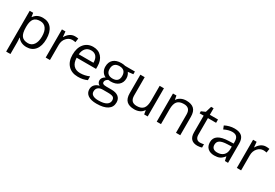

<svg xmlns="http://www.w3.org/2000/svg" viewBox="60 -1790 4535 3161"><g transform="rotate(30 2327.5 -209.5)"><path d="M335 9.8Q282.7 9.8 239.5 -9.5Q196.3 -28.8 167 -68.8H161.1Q167 -22 167 20V240.2H85.9V-535.2H151.9L163.1 -461.9H167Q198.2 -505.9 239.7 -525.4Q281.2 -544.9 335 -544.9Q441.4 -544.9 499.3 -472.2Q557.1 -399.4 557.1 -268.1Q557.1 -136.2 498.3 -63.2Q439.5 9.8 335 9.8ZM323.2 -476.1Q241.2 -476.1 204.6 -430.7Q168 -385.3 167 -286.1V-268.1Q167 -155.3 204.6 -106.7Q242.2 -58.1 325.2 -58.1Q394.5 -58.1 433.8 -114.3Q473.1 -170.4 473.1 -269Q473.1 -369.1 433.8 -422.6Q394.5 -476.1 323.2 -476.1Z M942.9 -544.9Q978.5 -544.9 1006.8 -539.1L995.6 -463.9Q962.4 -471.2 937 -471.2Q872.1 -471.2 825.9 -418.5Q779.8 -365.7 779.8 -287.1V0H698.7V-535.2H765.6L774.9 -436H778.8Q808.6 -488.3 850.6 -516.6Q892.6 -544.9 942.9 -544.9Z M1313 9.8Q1194.3 9.8 1125.7 -62.5Q1057.1 -134.8 1057.1 -263.2Q1057.1 -392.6 1120.8 -468.8Q1184.6 -544.9 1292 -544.9Q1392.6 -544.9 1451.2 -478.8Q1509.8 -412.6 1509.8 -304.2V-252.9H1141.1Q1143.6 -158.7 1188.7 -109.9Q1233.9 -61 1315.9 -61Q1402.3 -61 1486.8 -97.2V-24.9Q1443.8 -6.3 1405.5 1.7Q1367.2 9.8 1313 9.8ZM1291 -477.1Q1226.6 -477.1 1188.2 -435.1Q1149.9 -393.1 1143.1 -318.8H1422.9Q1422.9 -395.5 1388.7 -436.3Q1354.5 -477.1 1291 -477.1Z M2085.9 -535.2V-483.9L1986.8 -472.2Q2000.5 -455.1 2011.2 -427.5Q2022 -399.9 2022 -365.2Q2022 -286.6 1968.3 -239.7Q1914.6 -192.9 1820.8 -192.9Q1796.9 -192.9 1775.9 -196.8Q1724.1 -169.4 1724.1 -127.9Q1724.1 -106 1742.2 -95.5Q1760.3 -85 1804.2 -85H1898.9Q1985.8 -85 2032.5 -48.3Q2079.1 -11.7 2079.1 58.1Q2079.1 147 2007.8 193.6Q1936.5 240.2 1799.8 240.2Q1694.8 240.2 1637.9 201.2Q1581.1 162.1 1581.1 90.8Q1581.1 42 1612.3 6.3Q1643.6 -29.3 1700.2 -42Q1679.7 -51.3 1665.8 -70.8Q1651.9 -90.3 1651.9 -116.2Q1651.9 -145.5 1667.5 -167.5Q1683.1 -189.5 1716.8 -210Q1675.3 -227.1 1649.2 -268.1Q1623 -309.1 1623 -361.8Q1623 -449.7 1675.8 -497.3Q1728.5 -544.9 1825.2 -544.9Q1867.2 -544.9 1900.9 -535.2ZM1659.2 89.8Q1659.2 133.3 1695.8 155.8Q1732.4 178.2 1800.8 178.2Q1902.8 178.2 1951.9 147.7Q2001 117.2 2001 64.9Q2001 21.5 1974.1 4.6Q1947.3 -12.2 1873 -12.2H1775.9Q1720.7 -12.2 1689.9 14.2Q1659.2 40.5 1659.2 89.8ZM1703.1 -363.8Q1703.1 -307.6 1734.9 -278.8Q1766.6 -250 1823.2 -250Q1941.9 -250 1941.9 -365.2Q1941.9 -485.8 1821.8 -485.8Q1764.6 -485.8 1733.9 -455.1Q1703.1 -424.3 1703.1 -363.8Z M2272 -535.2V-188Q2272 -122.6 2301.8 -90.3Q2331.5 -58.1 2395 -58.1Q2479 -58.1 2517.8 -104Q2556.6 -149.9 2556.6 -253.9V-535.2H2637.7V0H2570.8L2559.1 -71.8H2554.7Q2529.8 -32.2 2485.6 -11.2Q2441.4 9.8 2384.8 9.8Q2287.1 9.8 2238.5 -36.6Q2189.9 -83 2189.9 -185.1V-535.2Z M3175.8 0V-346.2Q3175.8 -411.6 3146 -443.8Q3116.2 -476.1 3052.7 -476.1Q2968.8 -476.1 2929.7 -430.7Q2890.6 -385.3 2890.6 -280.8V0H2809.6V-535.2H2875.5L2888.7 -461.9H2892.6Q2917.5 -501.5 2962.4 -523.2Q3007.3 -544.9 3062.5 -544.9Q3159.2 -544.9 3208 -498.3Q3256.8 -451.7 3256.8 -349.1V0Z M3596.2 -57.1Q3617.7 -57.1 3637.7 -60.3Q3657.7 -63.5 3669.4 -66.9V-4.9Q3656.2 1.5 3630.6 5.6Q3605 9.8 3584.5 9.8Q3429.2 9.8 3429.2 -153.8V-472.2H3352.5V-511.2L3429.2 -544.9L3463.4 -659.2H3510.3V-535.2H3665.5V-472.2H3510.3V-157.2Q3510.3 -108.9 3533.2 -83Q3556.2 -57.1 3596.2 -57.1Z M4105.5 0 4089.4 -76.2H4085.4Q4045.4 -25.9 4005.6 -8.1Q3965.8 9.8 3906.2 9.8Q3826.7 9.8 3781.5 -31.2Q3736.3 -72.3 3736.3 -147.9Q3736.3 -310.1 3995.6 -317.9L4086.4 -320.8V-354Q4086.4 -417 4059.3 -447Q4032.2 -477.1 3972.7 -477.1Q3905.8 -477.1 3821.3 -436L3796.4 -498Q3835.9 -519.5 3883.1 -531.7Q3930.2 -543.9 3977.5 -543.9Q4073.2 -543.9 4119.4 -501.5Q4165.5 -459 4165.5 -365.2V0ZM3922.4 -57.1Q3998 -57.1 4041.3 -98.6Q4084.5 -140.1 4084.5 -214.8V-263.2L4003.4 -259.8Q3906.7 -256.3 3864 -229.7Q3821.3 -203.1 3821.3 -147Q3821.3 -103 3847.9 -80.1Q3874.5 -57.1 3922.4 -57.1Z M4576.7 -544.9Q4612.3 -544.9 4640.6 -539.1L4629.4 -463.9Q4596.2 -471.2 4570.8 -471.2Q4505.9 -471.2 4459.7 -418.5Q4413.6 -365.7 4413.6 -287.1V0H4332.5V-535.2H4399.4L4408.7 -436H4412.6Q4442.4 -488.3 4484.4 -516.6Q4526.4 -544.9 4576.7 -544.9Z"/></g></svg>

Font: f02265186
Style: Regular
Weight: 400
Foundry: Ascender Corporation
Version: Version 1.10